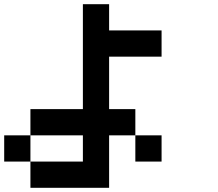

<svg xmlns="http://www.w3.org/2000/svg" viewBox="-20 -895 1040 915"><path d="M0 -125V-250H125V-125ZM125 -250V-375H375V-875H500V-750H750V-625H500V-375H625V-250H500V0H125V-125H375V-250ZM625 -250H750V-125H625Z"/></svg>

Font: GalmuriMono7 Regular
Style: Regular
Weight: 400
Designer: Lee Minseo (quiple)
Version: Version 2.399;hotconv 1.1.1;makeotfexe 2.6.0 DEVELOPMENT